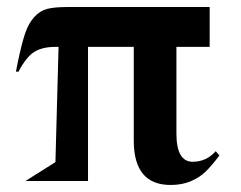

<svg xmlns="http://www.w3.org/2000/svg" viewBox="-20 -510 679 541"><path d="M587.9 -84 598.1 -71.8Q576.2 -42.5 558.8 -25.9Q541.5 -9.3 516.8 1Q492.2 11.2 460.9 11.2Q356.9 11.2 356.9 -113.8V-377.9H228V0H51.8L136.2 -53.2L145 -377.9H136.2Q98.6 -377.9 75.9 -363.3Q53.2 -348.6 32.2 -308.1H24.9L30.8 -337.9Q41.5 -388.7 51 -416.5Q60.5 -444.3 76.4 -461.9Q92.3 -479.5 112.8 -484.9Q133.3 -490.2 168.9 -490.2H570.8V-377.9H477.1V-133.8Q477.1 -54.2 522.9 -54.2Q561.5 -54.2 587.9 -84Z"/></svg>

Font: Bluu Next
Style: Bold
Weight: 700
Designer: Jean-Baptiste Morizot, Igor Stepanchenko (Cyrillic)
Foundry: Igor Stepanchenko
Version: Version 1.005